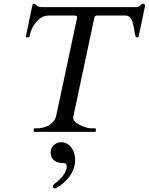

<svg xmlns="http://www.w3.org/2000/svg" viewBox="-20 -728 821 1060"><path d="M290 -87.9C283.2 -55.2 249 -25.4 197.8 -20C190.4 -19.5 177.2 -19.5 169.9 -19.5C166.5 -19.5 166 -16.6 166 -15.6V-3.9C166 -2.4 166.5 0 169.9 0H505.4C508.8 0 509.3 -2.9 509.3 -3.9V-15.6C509.3 -16.6 508.8 -19.5 505.4 -19.5C497.6 -19.5 484.9 -19.5 477.5 -20C445.8 -23.4 383.8 -48.3 383.8 -77.1C383.8 -78.6 383.8 -80.6 384.3 -82C384.8 -84 384.8 -85.9 500.5 -628.4C503.4 -642.1 510.7 -642.1 519 -642.1H672.9C714.4 -642.1 716.3 -582 725.1 -541C726.1 -535.2 729.5 -524.4 730.5 -523.4C731.4 -522 732.4 -522 733.9 -522H740.2C742.2 -522 745.1 -522 745.6 -526.9L748.5 -540C780.3 -693.8 780.8 -694.8 780.8 -696.3C780.8 -702.6 776.9 -707.5 768.1 -707.5C754.9 -707.5 760.7 -688.5 725.6 -688.5H212.4C179.7 -688.5 179.7 -707.5 169.9 -707.5C160.6 -707.5 158.7 -699.7 157.2 -692.9C157.2 -692.9 157.2 -692.4 122.6 -525.4C122.6 -522.5 124.5 -522 126 -522H137.2C138.7 -522 141.1 -522 142.1 -523.4C143.1 -524.4 144.5 -535.2 146 -541C156.2 -581.5 193.8 -642.1 247.1 -642.1H390.6C397.9 -642.1 405.8 -640.6 405.8 -632.3C405.8 -631.3 405.8 -629.9 405.3 -628.4ZM272.9 299.3C272.9 304.2 273.9 312.5 280.3 312.5C289.1 312.5 301.8 304.2 310.5 297.9C359.9 262.2 395 214.4 395 154.3C395 109.4 369.1 57.1 316.9 57.1C288.1 57.1 259.3 81.5 259.3 112.3C259.3 157.2 293 172.4 330.1 172.4C348.1 172.4 348.1 184.6 348.1 192.4C348.1 225.6 317.9 255.4 295.9 275.4C291 280.3 272.9 288.6 272.9 299.3Z"/></svg>

Font: Cardo
Style: Italic
Weight: 400
Designer: David J. Perry
Foundry: David J. Perry
Version: Version 0.99